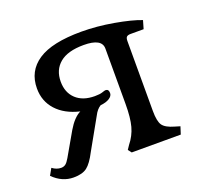

<svg xmlns="http://www.w3.org/2000/svg" viewBox="-107 -563 710 677"><g transform="rotate(-20 248.0 -224.0)"><path d="M-16 -21 -2 -46Q14 -34 31 -34Q41 -34 48 -39.5Q55 -45 63 -59L113 -146Q136 -185 162 -198Q107 -211 76.5 -244.5Q46 -278 46 -326Q46 -391 98.5 -426Q151 -461 261 -461Q319 -461 381.5 -450Q444 -439 480 -425L471 -394H422Q412 -394 407.5 -390Q403 -386 403 -374V-112Q403 -73 413.5 -58Q424 -43 456 -34L476 -28L467 0H283L273 -13L283 -28Q304 -54 312.5 -85Q321 -116 321 -168V-376Q321 -414 253 -414Q193 -414 163 -389Q133 -364 133 -320Q133 -279 158.5 -255Q184 -231 229 -231Q248 -231 258 -234.5Q268 -238 271 -238Q283 -238 283 -223Q283 -212 270.5 -204Q258 -196 237 -194Q222 -185 212 -165L148 -51Q129 -14 111.5 -0.5Q94 13 61 13Q18 13 -16 -21Z"/></g></svg>

Font: Kurale
Style: Regular
Weight: 400
Designer: Eduardo Rodriguez Tunni
Foundry: Eduardo Rodriguez Tunni
Version: Version 2.000